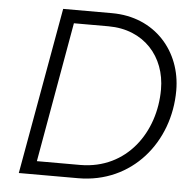

<svg xmlns="http://www.w3.org/2000/svg" viewBox="-51 -751 814 803"><g transform="rotate(5 356.0 -350.0)"><path d="M57 0H306C532 0 683 -184 683 -401C683 -565 568 -700 387 -700H182ZM128 -56 232 -644H377C527 -644 619 -537 619 -400C619 -220 505 -57 311 -56Z"/></g></svg>

Font: Fixel Display 20240404 Light
Style: Italic
Weight: 300
Italic angle: -10°
Designer: AlfaBravo + MacPaw
Foundry: Kyrylo Tkachov, Marchela Mozhyna, Serhii Makarenko, Maria Weinstein, Zakhar Kryvoshyya
Version: Version 1.211;Glyphs 3.2 (3225)